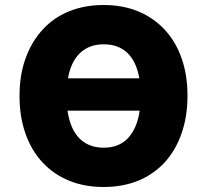

<svg xmlns="http://www.w3.org/2000/svg" viewBox="-20 -736 828 767"><path d="M170 -294V-423H620V-294ZM394 11Q318 11 256.5 -14Q195 -39 150.5 -86.5Q106 -134 82 -201.5Q58 -269 58 -353Q58 -437 82.5 -504Q107 -571 151.5 -619Q196 -667 257.5 -691.5Q319 -716 394 -716Q470 -716 531 -691Q592 -666 636.5 -619Q681 -572 705 -504.5Q729 -437 729 -354Q729 -270 705 -202Q681 -134 637 -86.5Q593 -39 531.5 -14Q470 11 394 11ZM394 -146Q442 -146 474.5 -169.5Q507 -193 524.5 -239.5Q542 -286 542 -353Q542 -421 525 -467Q508 -513 475 -536Q442 -559 394 -559Q347 -559 313.5 -535.5Q280 -512 263 -466Q246 -420 246 -352Q246 -286 263 -239.5Q280 -193 313.5 -169.5Q347 -146 394 -146Z"/></svg>

Font: Nunito Sans 7pt SemiCondensed Black
Style: Regular
Weight: 900
Width: 4
Designer: Vernon Adams
Foundry: Vernon Adams
Version: Version 3.101;gftools[0.9.27]